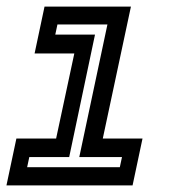

<svg xmlns="http://www.w3.org/2000/svg" viewBox="-20 -560 536 580"><path d="M-0.5 0 29.5 -141.5H149.5L204.5 -398.5H84.5L114.5 -540H375.5L290.5 -141.5H410.5L380.5 0ZM62 -55H342L348.5 -85.5H219.5L304.5 -486H153.5L147 -455.5H267L189 -85.5H68.5Z"/></svg>

Font: Tourney Thin SemiBold
Style: Italic
Weight: 600
Italic angle: -12°
Version: Version 1.015